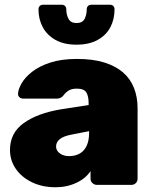

<svg xmlns="http://www.w3.org/2000/svg" viewBox="-20 -778 646 808"><path d="M213 10Q158 10 114.5 -11Q71 -32 46.5 -67.5Q22 -103 22 -147Q22 -219 80.5 -260.5Q139 -302 237 -318L353 -336V-343Q353 -374 343 -389.5Q333 -405 303 -405Q282 -405 269 -397Q256 -389 245 -374Q235 -363 219 -363H78Q68 -363 61.5 -369Q55 -375 56 -385Q57 -403 71 -427.5Q85 -452 114.5 -475.5Q144 -499 191 -514.5Q238 -530 304 -530Q371 -530 419 -515Q467 -500 498 -473Q529 -446 544 -407.5Q559 -369 559 -322V-26Q559 -15 551.5 -7.5Q544 0 533 0H388Q377 0 369 -7.5Q361 -15 361 -26V-58Q348 -38 326.5 -23Q305 -8 276.5 1Q248 10 213 10ZM271 -121Q296 -121 315 -131.5Q334 -142 344.5 -164Q355 -186 355 -219V-226L283 -212Q246 -205 231 -192Q216 -179 216 -162Q216 -150 223 -141Q230 -132 242.5 -126.5Q255 -121 271 -121ZM302 -590Q249 -590 213.5 -610Q178 -630 160 -663.5Q142 -697 142 -739Q142 -747 147 -752.5Q152 -758 161 -758H240Q249 -758 254 -752.5Q259 -747 259 -739Q259 -716 268.5 -698.5Q278 -681 302 -681Q327 -681 336 -698.5Q345 -716 345 -739Q345 -747 350 -752.5Q355 -758 364 -758H443Q452 -758 457 -752.5Q462 -747 462 -739Q462 -697 444.5 -663.5Q427 -630 391 -610Q355 -590 302 -590Z"/></svg>

Font: Rubik ExtraBold
Style: Regular
Weight: 800
Designer: Hubert and Fischer
Foundry: Hubert and Fischer
Version: Version 2.300;gftools[0.9.30]